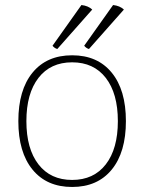

<svg xmlns="http://www.w3.org/2000/svg" viewBox="-20 -732 574 764"><path d="M53 -250Q53 -374 109.5 -443Q166 -512 267 -512Q368 -512 424.5 -443Q481 -374 481 -250Q481 -126 424.5 -57Q368 12 267 12Q166 12 109.5 -57Q53 -126 53 -250ZM449 -250Q449 -360 401 -422Q353 -484 267 -484Q181 -484 133 -422Q85 -360 85 -250Q85 -140 133 -78Q181 -16 267 -16Q353 -16 401 -78Q449 -140 449 -250ZM208 -537Q197 -540 189 -550L304 -712Q331 -709 347 -694ZM334 -537Q323 -540 315 -550L430 -712Q457 -709 473 -694Z"/></svg>

Font: Arima Madurai Thin
Style: Regular
Weight: 250
Designer: Joana Correia and Natanael Gama
Foundry: NDISCOVER
Version: Version 1.020; ttfautohint (v1.5) -l 7 -r 28 -G 50 -x 13 -D 